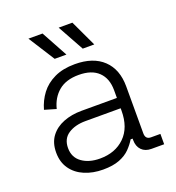

<svg xmlns="http://www.w3.org/2000/svg" viewBox="-128 -791 831 907"><g transform="rotate(-20 287.0 -337.0)"><path d="M237 14Q186 14 144.5 -3.5Q103 -21 79 -55Q55 -89 55 -137Q55 -186 79 -218Q103 -250 144 -266Q185 -282 235 -282H413V-321Q413 -380 379 -413Q345 -446 280 -446Q216 -446 178.5 -414.5Q141 -383 128 -330L70 -347Q82 -390 108 -424.5Q134 -459 177 -479.5Q220 -500 280 -500Q372 -500 422.5 -452Q473 -404 473 -318V-82Q473 -52 501 -52H548V0H484Q453 0 435 -18.5Q417 -37 417 -69V-76H407Q394 -54 373.5 -33Q353 -12 320 1Q287 14 237 14ZM241 -40Q318 -40 365.5 -86.5Q413 -133 413 -218V-230H236Q184 -230 149.5 -207.5Q115 -185 115 -138Q115 -91 150.5 -65.5Q186 -40 241 -40ZM200 -556 116 -688H187L259 -556ZM341 -556 268 -688H337L399 -556Z"/></g></svg>

Font: Space Grotesk Light Light
Style: Regular
Weight: 300
Version: Version 2.000